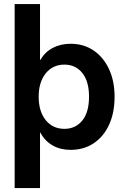

<svg xmlns="http://www.w3.org/2000/svg" viewBox="-20 -748 630 972"><path d="M336.9 10.7Q286.1 10.7 246.8 -11.5Q207.5 -33.7 184.1 -77.1H182.6V204.1H54.2V-727.5H182.6V-444.3H184.1Q208 -485.4 247.8 -505.9Q287.6 -526.4 337.9 -526.4Q403.8 -526.4 453.9 -492.4Q503.9 -458.5 532 -397.9Q560.1 -337.4 560.1 -258.3Q560.1 -177.7 532.5 -117.2Q504.9 -56.6 454.6 -22.9Q404.3 10.7 336.9 10.7ZM306.2 -95.7Q362.3 -95.7 396.5 -137.7Q430.7 -179.7 430.7 -258.3Q430.7 -336.4 396.5 -378.7Q362.3 -420.9 306.2 -420.9Q247.1 -420.9 211.4 -376.5Q175.8 -332 175.8 -258.3Q175.8 -184.1 211.4 -139.9Q247.1 -95.7 306.2 -95.7Z"/></svg>

Font: Inter Display Semi Bold
Style: Regular
Weight: 600
Designer: Rasmus Andersson
Foundry: rsms
Version: Version 4.000;git-37864ae